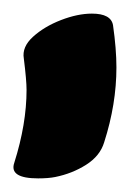

<svg xmlns="http://www.w3.org/2000/svg" viewBox="-20 -787 191 282"><path d="M36 -525Q-7 -525 1 -548Q19 -605 19 -655Q19 -669 15 -701Q12 -718 28.5 -733Q45 -748 69.5 -757.5Q94 -767 115 -767Q143 -767 146 -750Q151 -715 151 -688Q151 -634 133 -578Q127 -558 106.5 -545Q86 -532 61 -527Q51 -525 36 -525Z"/></svg>

Font: Sedgwick Ave Display
Style: Regular
Weight: 400
Designer: Kevin Burke, Pedro Vergani
Foundry: Google, Inc.
Version: Version 1.000